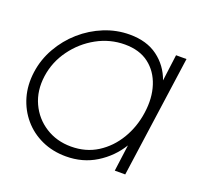

<svg xmlns="http://www.w3.org/2000/svg" viewBox="-99 -622 769 742"><g transform="rotate(20 286.0 -250.5)"><path d="M509.5 -500H552.5L482.5 0H439.5L454 -109Q420.5 -54.5 366 -20.8Q311.5 13 242.5 13Q188 13 143 -7.5Q98 -28 67 -64.5Q36 -101 22.2 -148.5Q8.5 -196 16 -251Q23.5 -305.5 50.8 -353.2Q78 -401 119 -437Q160 -473 210.5 -493.5Q261 -514 315 -514Q385 -514 430.5 -480.2Q476 -446.5 495.5 -391.5ZM248 -29.5Q309 -29.5 356 -59.2Q403 -89 433 -139.2Q463 -189.5 471.5 -250Q480.5 -312 464.2 -362.2Q448 -412.5 409.2 -442Q370.5 -471.5 310.5 -471.5Q249.5 -471.5 195.5 -441.8Q141.5 -412 104.8 -361.5Q68 -311 59.5 -250Q51 -188 74 -138Q97 -88 143 -58.8Q189 -29.5 248 -29.5Z"/></g></svg>

Font: Urbanist ExtraLight
Style: Italic
Weight: 250
Version: Version 1.303